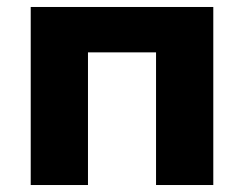

<svg xmlns="http://www.w3.org/2000/svg" viewBox="-20 -530 700 550"><path d="M68 0V-510H591V0H427V-380H232V0Z"/></svg>

Font: Geologica Cursive
Style: Bold
Weight: 700
Designer: Sindre Bremnes, Frode Helland
Foundry: Monokrom Skriftforlag AS
Version: Version 1.010;gftools[0.9.28]